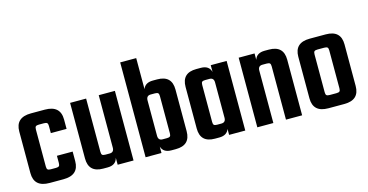

<svg xmlns="http://www.w3.org/2000/svg" viewBox="-71 -989 2509 1308"><g transform="rotate(-15 1184.0 -334.5)"><path d="M352 -326H241V-376Q241 -392 235 -397.5Q229 -403 213 -403H177Q161 -403 155 -397.5Q149 -392 149 -376V-115Q149 -99 155 -93.5Q161 -88 177 -88H213Q229 -88 235 -93.5Q241 -99 241 -115V-166H352V-99Q352 0 243 0H145Q36 0 36 -99V-392Q36 -491 145 -491H243Q352 -491 352 -392Z M623 -491H737V0H625V-49Q613 0 554 0H523Q421 0 421 -99V-491H534V-115Q534 -99 540 -93.5Q546 -88 562 -88H592Q623 -88 623 -121Z M1005 -492H1035Q1138 -492 1138 -393V-99Q1138 0 1035 0H1005Q948 0 934 -45V0H822V-669H935V-450Q950 -492 1005 -492ZM1024 -115V-377Q1024 -393 1018 -398.5Q1012 -404 996 -404H966Q935 -404 935 -370V-121Q935 -88 966 -88H996Q1012 -88 1018 -93.5Q1024 -99 1024 -115Z M1413 -491H1525V0H1411V-42Q1396 0 1342 0H1311Q1209 0 1209 -99V-392Q1209 -491 1311 -491H1342Q1401 -491 1413 -443ZM1350 -88H1380Q1411 -88 1411 -121V-370Q1411 -403 1380 -403H1350Q1334 -403 1328 -397.5Q1322 -392 1322 -376V-115Q1322 -99 1328 -93.5Q1334 -88 1350 -88Z M1793 -491H1823Q1926 -491 1926 -392V0H1812V-376Q1812 -392 1806 -397.5Q1800 -403 1784 -403H1754Q1723 -403 1723 -370V0H1610V-491H1722V-446Q1736 -491 1793 -491Z M2111 -491H2224Q2330 -491 2330 -392V-99Q2330 0 2224 0H2111Q2004 0 2004 -99V-392Q2004 -491 2111 -491ZM2219 -112V-379Q2219 -395 2213 -400.5Q2207 -406 2190 -406H2144Q2127 -406 2121 -400.5Q2115 -395 2115 -379V-112Q2115 -96 2121 -90.5Q2127 -85 2144 -85H2190Q2207 -85 2213 -90.5Q2219 -96 2219 -112Z"/></g></svg>

Font: Teko Medium
Style: Regular
Weight: 500
Designer: Manushi Parikh, Jonny Pinhorn
Foundry: Indian Type Foundry
Version: Version 1.106;PS 1.0;hotconv 1.0.78;makeotf.lib2.5.61930; tt